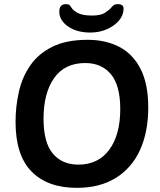

<svg xmlns="http://www.w3.org/2000/svg" viewBox="-20 -899 771 926"><path d="M416 -742Q350 -742 308 -771.5Q266 -801 266 -843Q266 -879 298 -879Q310 -879 315 -874.5Q320 -870 324 -863Q332 -849 355 -836.5Q378 -824 424 -824Q467 -824 487.5 -838Q508 -852 518 -864Q524 -871 530 -875Q536 -879 549 -879Q576 -879 576 -857Q576 -826 554 -800Q532 -774 495.5 -758Q459 -742 416 -742ZM350 7Q210 7 132.5 -71.5Q55 -150 55 -311Q55 -385 71 -456Q87 -527 126 -583.5Q165 -640 232.5 -673.5Q300 -707 403 -707Q490 -707 556 -672.5Q622 -638 658.5 -565.5Q695 -493 695 -381Q695 -262 655 -175Q615 -88 538 -40.5Q461 7 350 7ZM358 -105Q454 -105 507 -177Q560 -249 560 -373Q560 -487 515 -541Q470 -595 391 -595Q292 -595 241 -522.5Q190 -450 190 -327Q190 -211 235 -158Q280 -105 358 -105Z"/></svg>

Font: Asap SemiBold
Style: Italic
Weight: 600
Italic angle: -6°
Designer: Pablo Cosgaya
Foundry: Omnibus-Type
Version: Version 3.001; ttfautohint (v1.8.3)